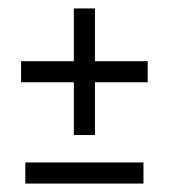

<svg xmlns="http://www.w3.org/2000/svg" viewBox="-20 -460 400 455"><path d="M320 -75V-25H40V-75ZM155 -140V-265H30V-315H155V-440H205V-315H330V-265H205V-140Z"/></svg>

Font: Glametrix
Style: Bold
Weight: 700
Designer: gluk
Foundry: gluk
Version: Version 0.40